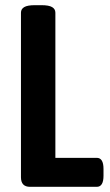

<svg xmlns="http://www.w3.org/2000/svg" viewBox="-20 -722 427 742"><path d="M96 0Q61 0 61 -37V-673Q61 -687 73.5 -694.5Q86 -702 115 -702H140Q169 -702 181.5 -694.5Q194 -687 194 -673V-112H354Q380 -112 380 -69V-43Q380 0 354 0Z"/></svg>

Font: Asap Condensed SemiBold
Style: Regular
Weight: 600
Width: 3
Designer: Pablo Cosgaya
Foundry: Omnibus-Type
Version: Version 3.001; ttfautohint (v1.8.4.7-5d5b)